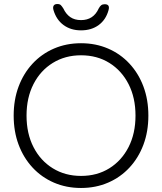

<svg xmlns="http://www.w3.org/2000/svg" viewBox="-20 -925 806 955"><path d="M718 -350Q718 -271 693.5 -205.5Q669 -140 624 -91.5Q579 -43 517.5 -16.5Q456 10 383 10Q310 10 248.5 -16.5Q187 -43 142 -91.5Q97 -140 72.5 -205.5Q48 -271 48 -350Q48 -429 72.5 -494.5Q97 -560 142 -608.5Q187 -657 248.5 -683.5Q310 -710 383 -710Q456 -710 517.5 -683.5Q579 -657 624 -608.5Q669 -560 693.5 -494.5Q718 -429 718 -350ZM654 -350Q654 -439 619.5 -506.5Q585 -574 524 -612Q463 -650 383 -650Q304 -650 242.5 -612Q181 -574 146.5 -506.5Q112 -439 112 -350Q112 -261 146.5 -193.5Q181 -126 242.5 -88Q304 -50 383 -50Q463 -50 524 -88Q585 -126 619.5 -193.5Q654 -261 654 -350ZM383 -774Q332 -774 296 -800.5Q260 -827 246 -875Q242 -889 247 -897Q252 -905 265 -905Q277 -905 282.5 -899.5Q288 -894 295 -883Q308 -855 329.5 -840Q351 -825 383 -825Q445 -825 471 -883Q477 -894 483.5 -899Q490 -904 501 -904Q514 -904 519 -897Q524 -890 520 -875Q507 -827 471 -800.5Q435 -774 383 -774Z"/></svg>

Font: zvoove
Style: Regular
Weight: 400
Designer: Vernon Adams (Nunito) & Andrew Paglinawan (Quicksand)
Foundry: zvoove
Version: Version 3.006